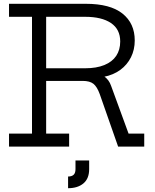

<svg xmlns="http://www.w3.org/2000/svg" viewBox="-20 -772 817 1011"><path d="M464 -393Q500 -389 527 -370.8Q554 -352.5 565 -320L657 -68.5H739.5V0H602L505 -277Q491 -315.5 471.8 -330.8Q452.5 -346 415 -346H378ZM295.5 -683.5V-752H432Q560.5 -752 625 -700.5Q689.5 -649 689.5 -559Q689.5 -510.5 669.8 -470.8Q650 -431 613.8 -404.2Q577.5 -377.5 527 -367.5V-354L428.5 -346H212.5V-412.5H428Q488 -412.5 529.5 -429.5Q571 -446.5 592 -478Q613 -509.5 613 -553.5Q613 -618 564.2 -650.8Q515.5 -683.5 429 -683.5ZM27.5 -683.5V-752H344V-683.5H223V-68.5H344V0H27.5V-68.5H148.5V-683.5ZM377.5 73H449.5V118.5Q449.5 168.5 419.2 193.8Q389 219 338.5 219V157.5Q358 157.5 367.8 148.2Q377.5 139 377.5 118.5Z"/></svg>

Font: Hepta Slab ExtraLight
Style: Regular
Weight: 400
Version: Version 1.102